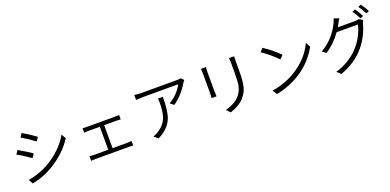

<svg xmlns="http://www.w3.org/2000/svg" viewBox="1 -1861 5998 2950"><g transform="rotate(-20 3000.0 -385.5)"><path d="M299 -764Q398 -709 515 -623L473 -562Q373 -639 260 -704ZM156 -48Q341 -80 490 -165Q738 -307 867 -530L910 -457Q775 -246 528 -100Q385 -16 197 24ZM150 -540Q287 -463 367 -406L326 -343Q207 -429 110 -479Z M1157 -72Q1195 -67 1226 -67H1462V-443H1273Q1237 -443 1205 -440V-512Q1238 -509 1272 -509H1733Q1745 -509 1802 -512V-440Q1772 -443 1733 -443H1533V-67H1780Q1812 -67 1845 -72V3Q1815 0 1780 0H1226Q1193 0 1157 3Z M2927 -676Q2908 -652 2902 -643Q2799 -468 2652 -367L2592 -414Q2741 -500 2817 -645H2238Q2202 -645 2126 -639V-721Q2189 -712 2238 -712H2819Q2855 -712 2883 -718ZM2529 -544Q2529 -310 2484 -198Q2425 -52 2250 34L2184 -20Q2234 -37 2271 -63Q2381 -129 2422 -242Q2453 -328 2453 -475Q2453 -511 2449 -544Z M3771 -755Q3768 -721 3768 -671V-516Q3768 -341 3744 -252Q3723 -177 3665 -108Q3592 -18 3428 38L3370 -23Q3527 -63 3609 -158Q3660 -219 3677 -297Q3692 -366 3692 -519V-671Q3692 -717 3687 -755ZM3307 -748Q3303 -712 3303 -677V-344Q3303 -303 3307 -269H3225Q3230 -307 3230 -344V-677Q3230 -712 3226 -748Z M4225 -728Q4370 -632 4478 -522L4423 -466Q4304 -587 4174 -674ZM4146 -57Q4368 -91 4548 -206Q4773 -348 4877 -571L4920 -495Q4799 -276 4590 -142Q4401 -23 4192 16Z M5763 -797Q5808 -732 5845 -660L5795 -637Q5762 -709 5714 -776ZM5871 -836Q5924 -761 5955 -700L5906 -678Q5863 -762 5823 -815ZM5488 -751 5420 -628H5703Q5743 -628 5765 -637L5825 -601Q5813 -582 5803 -551Q5753 -360 5626 -205Q5479 -27 5228 65L5164 7Q5410 -65 5563 -245Q5685 -391 5726 -564H5378Q5270 -413 5124 -317L5062 -363Q5274 -489 5377 -704Q5395 -737 5406 -779Z"/></g></svg>

Font: Source Han Sans CN Normal
Style: Regular
Weight: 350
Designer: Ryoko NISHIZUKA 西塚涼子 (kana, bopomofo & ideographs); Paul D. Hunt (Latin, Greek & Cyrillic); Sandoll Communications 산돌커뮤니
Foundry: Adobe
Version: Version 2.004;hotconv 1.0.118;makeotfexe 2.5.65603